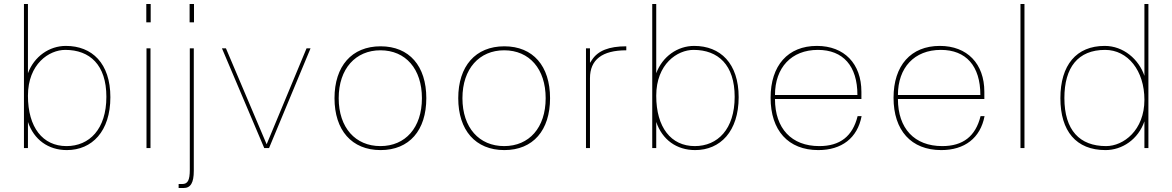

<svg xmlns="http://www.w3.org/2000/svg" viewBox="-20 -742 5874 962"><path d="M120 -262C120 -422 226 -492 307 -492C430 -492 513 -417 513 -257C513 -95 428 -10 313 -10C194 -10 120 -104 120 -262ZM120 -131C150 -42 222 10 315 10C441 10 533 -84 533 -255C533 -425 441 -512 310 -512C227 -512 151 -459 120 -375V-722H100V0H120Z M734 0V-500H714V0ZM713 -630H735V-722H713Z M875 200H900C935 200 951 174 951 114V-500H931V108C931 161 921 180 893 180H875ZM930 -630H952V-722H930Z M1516 -500 1316 -19 1112 -500H1092L1304 0H1328L1536 -500Z M1656 -250C1656 -90 1742 10 1887 10C2031 10 2116 -89 2116 -250C2116 -411 2031 -510 1887 -510C1742 -510 1656 -410 1656 -250ZM1677 -250C1677 -398 1762 -490 1886 -490C2013 -490 2094 -396 2094 -250C2094 -102 2011 -10 1886 -10C1761 -10 1677 -102 1677 -250Z M2276 -250C2276 -90 2362 10 2507 10C2651 10 2736 -89 2736 -250C2736 -411 2651 -510 2507 -510C2362 -510 2276 -410 2276 -250ZM2297 -250C2297 -398 2382 -490 2506 -490C2633 -490 2714 -396 2714 -250C2714 -102 2631 -10 2506 -10C2381 -10 2297 -102 2297 -250Z M2936 -427V-500H2916V0H2936V-350C2936 -443 2997 -490 3118 -490V-510C3031 -510 2976 -488 2946 -442Z M3268 -262C3268 -422 3374 -492 3455 -492C3578 -492 3661 -417 3661 -257C3661 -95 3576 -10 3461 -10C3342 -10 3268 -104 3268 -262ZM3268 -131C3298 -42 3370 10 3463 10C3589 10 3681 -84 3681 -255C3681 -425 3589 -512 3458 -512C3375 -512 3299 -459 3268 -375V-722H3248V0H3268Z M3841 -252C3841 -89 3929 10 4080 10C4197 10 4276 -50 4297 -160H4277C4252 -59 4189 -10 4085 -10C3946 -10 3863 -98 3863 -246H4296V-282C4296 -423 4210 -512 4073 -512C3928 -512 3841 -414 3841 -252ZM3863 -266C3863 -403 3945 -492 4078 -492C4204 -492 4276 -412 4276 -266Z M4457 -252C4457 -89 4545 10 4696 10C4813 10 4892 -50 4913 -160H4893C4868 -59 4805 -10 4701 -10C4562 -10 4479 -98 4479 -246H4912V-282C4912 -423 4826 -512 4689 -512C4544 -512 4457 -414 4457 -252ZM4479 -266C4479 -403 4561 -492 4694 -492C4820 -492 4892 -412 4892 -266Z M5093 0H5113V-722H5093Z M5313 -251C5313 -404 5381 -492 5517 -492C5631 -492 5714 -388 5714 -242C5714 -89 5609 -10 5522 -10C5390 -10 5313 -89 5313 -251ZM5734 0V-722H5714V-362C5686 -445 5609 -512 5515 -512C5373 -512 5293 -416 5293 -250C5293 -85 5372 10 5519 10C5603 10 5683 -44 5714 -134V0Z"/></svg>

Font: Perun Thin
Style: Regular
Weight: 100
Foundry: Copyright (c) Stefan Peev, Context Ltd, 2016
Version: Version 1.089